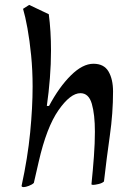

<svg xmlns="http://www.w3.org/2000/svg" viewBox="-20 -732 534 783"><path d="M77 31Q68 31 68 26Q93 -89 103 -191.5Q113 -294 113 -379Q113 -445 107 -506Q101 -567 92 -616.5Q83 -666 74 -696L99 -712L179 -674Q188 -605 188 -526Q188 -471 183.5 -413.5Q179 -356 171 -300H180Q221 -377 269 -424.5Q317 -472 361 -472Q404 -472 422.5 -440.5Q441 -409 441 -359Q441 -271 428 -179.5Q415 -88 404 8Q397 15 382 18.5Q367 22 360 22Q353 22 353 19Q359 -39 363 -94Q367 -149 367 -195Q367 -265 354.5 -308.5Q342 -352 308 -352Q267 -352 218.5 -282.5Q170 -213 138 -73L118 14Q111 21 97.5 26Q84 31 77 31Z"/></svg>

Font: Julee
Style: Regular
Weight: 400
Designer: Julian Tunni
Foundry: Julian Tunni
Version: Version 1.002; ttfautohint (v1.8.4.7-5d5b);gftools[0.9.23]